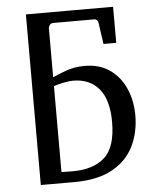

<svg xmlns="http://www.w3.org/2000/svg" viewBox="-53 -781 660 826"><g transform="rotate(-5 277.5 -368.5)"><path d="M89.8 0V-736.8Q184.1 -736.8 278.1 -736.8Q372.1 -736.8 466.3 -736.8V-581.1H411.1L398.4 -670.9Q397.9 -678.7 393.1 -684.3Q388.2 -689.9 381.3 -689.9H204.1Q193.4 -689.9 188.2 -682.4Q183.1 -674.8 183.1 -668.9V-457Q200.2 -465.3 238.5 -479.7Q276.9 -494.1 320.8 -494.1Q386.7 -494.1 431.2 -462.4Q475.6 -430.7 498.3 -378.2Q521 -325.7 521 -264.2Q521 -189 491.2 -129.2Q461.4 -69.3 397.9 -34.7Q334.5 0 233.9 0ZM231.9 -46.9Q320.8 -46.9 369.9 -90.8Q418.9 -134.8 418.9 -244.1Q418.9 -338.9 378.9 -387Q338.9 -435.1 266.1 -435.1Q249.5 -435.1 223.9 -429.7Q198.2 -424.3 183.1 -418.9V-47.9Q183.1 -47.9 200.4 -47.4Q217.8 -46.9 231.9 -46.9Z"/></g></svg>

Font: Charis
Style: Regular
Weight: 400
Designer: Walt Agee, Miriam Martin, Annie Olsen, Victor Gaultney, Lorna Priest, Alan Ward, Bob Hallissy, Martin Hosken, Sharon Cor
Foundry: SIL Global
Version: Version 7.000